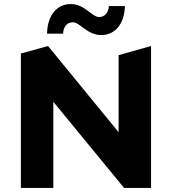

<svg xmlns="http://www.w3.org/2000/svg" viewBox="-20 -927 848 947"><path d="M339 -817C375 -817 410 -754 479 -754C549 -754 594 -811 596 -897H517C515 -864 496 -843 469 -843C433 -843 398 -907 329 -907C259 -907 214 -850 212 -761H291C293 -797 312 -817 339 -817ZM565 -655V-275L217 -700L83 -663V0H243V-425L592 0H725V-700Z"/></svg>

Font: Talent SemiBold
Style: Bold
Weight: 700
Designer: Mike Powis
Version: Version 1.001;hotconv 1.0.109;makeotfexe 2.5.65596